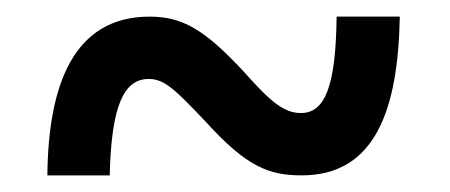

<svg xmlns="http://www.w3.org/2000/svg" viewBox="-20 -472 541 231"><path d="M37 -261H112C114 -345 129 -377 159 -377C178 -377 191 -364 228 -325C277 -271 304 -261 343 -261C432 -261 459 -341 461 -452H385C384 -368 371 -336 342 -336C322 -336 306 -349 274 -385C226 -437 199 -452 160 -452C68 -452 38 -369 37 -261Z"/></svg>

Font: Noto Serif Sinhala Condensed ExtraBold
Style: Regular
Weight: 800
Width: 3
Designer: Jelle Bosma - Monotype Design Team
Foundry: Monotype Imaging Inc.
Version: Version 2.007